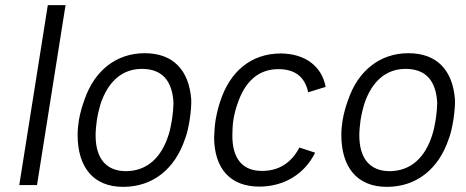

<svg xmlns="http://www.w3.org/2000/svg" viewBox="-20 -720 1814 747"><path d="M55 0H124L235 -700H166Z M459 7C575 7 661 -63 700 -180C709 -203 714 -230 718 -254C723 -285 725 -318 724 -334C715 -446 655 -513 543 -513C433 -513 348 -446 309 -333C300 -309 292 -281 287 -253C284 -234 282 -214 282 -195C282 -71 342 7 459 7ZM471 -54C391 -54 352 -106 352 -193C352 -212 354 -233 357 -254C361 -278 367 -302 371 -315C401 -405 457 -452 532 -452C613 -452 651 -403 655 -319C655 -308 653 -280 649 -254C646 -236 642 -214 636 -196C609 -109 554 -55 471 -54Z M989 6C1086 6 1166 -44 1206 -126L1145 -146C1113 -86 1065 -55 999 -55C921 -55 884 -106 884 -192C884 -211 885 -232 888 -254C892 -276 897 -298 904 -316C932 -401 984 -451 1063 -451C1128 -451 1166 -421 1179 -361L1247 -382C1232 -462 1168 -511 1073 -512C958 -512 874 -443 836 -323C829 -303 823 -277 819 -254C815 -230 814 -206 813 -185C814 -65 875 6 989 6Z M1485 7C1601 7 1687 -63 1726 -180C1735 -203 1740 -230 1744 -254C1749 -285 1751 -318 1750 -334C1741 -446 1681 -513 1569 -513C1459 -513 1374 -446 1335 -333C1326 -309 1318 -281 1313 -253C1310 -234 1308 -214 1308 -195C1308 -71 1368 7 1485 7ZM1497 -54C1417 -54 1378 -106 1378 -193C1378 -212 1380 -233 1383 -254C1387 -278 1393 -302 1397 -315C1427 -405 1483 -452 1558 -452C1639 -452 1677 -403 1681 -319C1681 -308 1679 -280 1675 -254C1672 -236 1668 -214 1662 -196C1635 -109 1580 -55 1497 -54Z"/></svg>

Font: Arthouse Owned
Style: Italic
Weight: 400
Italic angle: -10°
Designer: Jeremy Tribby
Foundry: Tribby Type
Version: Version 1.000;PS 001.000;hotconv 1.0.88;makeotf.lib2.5.64775